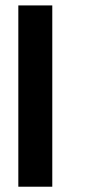

<svg xmlns="http://www.w3.org/2000/svg" viewBox="-20 -706 345 726"><path d="M177.7 -685.5V0H49.3V-685.5Z"/></svg>

Font: Yantramanav
Style: Bold
Weight: 700
Version: Version 1.001;PS 1.0;hotconv 1.0.72;makeotf.lib2.5.5900; ttf